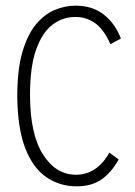

<svg xmlns="http://www.w3.org/2000/svg" viewBox="-20 -648 478 678"><path d="M250 10Q191 10 143.5 -22.5Q96 -55 69 -125Q42 -195 41 -308Q41 -402 59 -464Q77 -526 107 -562Q137 -598 173.5 -613Q210 -628 247 -628Q306 -628 346 -597Q386 -566 407 -512L370 -492Q346 -546 314 -567.5Q282 -589 245 -588Q201 -588 165 -560.5Q129 -533 107.5 -472.5Q86 -412 86 -313Q86 -175 131.5 -103Q177 -31 248 -31Q286 -31 316 -51.5Q346 -72 366 -109L399 -85Q373 -38 338 -14Q303 10 250 10Z"/></svg>

Font: Inconsolata SemiCondensed Light
Style: Regular
Weight: 300
Width: 4
Monospace: yes
Designer: Raph Levien, Cyreal, Brenton Simpson
Foundry: Raph Levien, Cyreal, Google
Version: Version 3.100; ttfautohint (v1.8.4.7-5d5b)